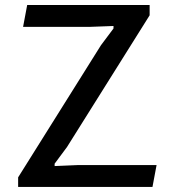

<svg xmlns="http://www.w3.org/2000/svg" viewBox="-20 -735 686 755"><path d="M426.3 -623V-632.8L334 -629.4H70.8L86.9 -715.3H568.4V-674.8L243.7 -157.2L194.8 -91.3V-82L286.1 -85.9H595.7L579.6 0H51.3V-37.6L377 -557.1Z"/></svg>

Font: Proza Libre
Style: Medium
Weight: 500
Designer: Jasper de Waard
Foundry: Jasper de Waard
Version: Version 1.000; ttfautohint (v1.4.1.8-43bc)